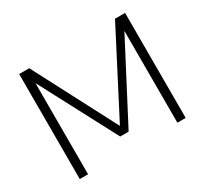

<svg xmlns="http://www.w3.org/2000/svg" viewBox="-148 -956 1251 1172"><g transform="rotate(-30 477.0 -370.0)"><path d="M104 0V-740H175L478.5 -158.5L779.5 -740H850.5V0H792V-647L507 -101.5H447.5L162.5 -642.5V0Z"/></g></svg>

Font: Encode Sans Expanded Light
Style: Regular
Weight: 300
Width: 7
Designer: Multiple Designers
Foundry: Impallari Type
Version: Version 3.000; ttfautohint (v1.8.3) -l 8 -r 50 -G 200 -x 14 